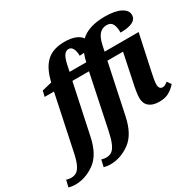

<svg xmlns="http://www.w3.org/2000/svg" viewBox="-337 -1005 1515 1481"><g transform="rotate(-30 420.5 -265.0)"><path d="M933 -96 957 -61Q928 -28 894 -9Q860 10 808 10Q750 10 718.5 -16.5Q687 -43 687 -93Q687 -135 708 -229L757 -465H618L525 -25Q495 121 413 180.5Q331 240 239 240Q226 240 208.5 237.5Q191 235 182 232L196 171Q219 178 237 178Q268 178 288.5 163Q309 148 325 111.5Q341 75 355 9L454 -465H306L212 -23Q182 122 100 181Q18 240 -74 240Q-87 240 -104.5 237.5Q-122 235 -131 232L-117 171Q-94 178 -75 178Q-44 178 -23.5 163Q-3 148 13 111.5Q29 75 42 9L142 -465H59L71 -515L158 -536L166 -564Q193 -662 249 -709.5Q305 -757 403 -757Q458 -757 497 -742Q536 -727 552 -701Q624 -770 770 -770Q860 -770 909.5 -744Q959 -718 959 -677Q959 -602 814 -602Q815 -650 800.5 -678Q786 -706 749 -706Q710 -706 684 -678Q658 -650 645 -588L634 -536H937L867 -210Q853 -148 853 -116Q853 -96 861.5 -85Q870 -74 885 -74Q898 -74 907.5 -79Q917 -84 933 -96ZM478 -567Q483 -585 492 -608Q474 -605 452 -605Q452 -646 439 -669.5Q426 -693 403 -693Q378 -693 361.5 -669Q345 -645 334 -593L322 -536H471Z"/></g></svg>

Font: Noto Serif NarrowExtraBold
Style: Italic
Weight: 800
Width: 4
Italic angle: -12°
Designer: Monotype Design Team
Foundry: Monotype Imaging Inc.
Version: Version 1.001